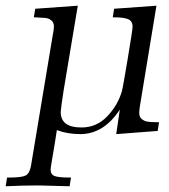

<svg xmlns="http://www.w3.org/2000/svg" viewBox="-20 -461 595 676"><path d="M0 194.8 4.9 164.1H12.2Q56.2 164.1 70.1 157Q84 149.9 88.9 124L165 -333Q169.9 -357.9 169.9 -367.2Q169.9 -382.3 160.4 -389.6Q150.9 -397 138.9 -397.9Q127 -398.9 105 -399.9Q101.1 -399.9 99.1 -399.9L104 -430.2L253.9 -440.9L204.1 -143.1Q194.3 -80.1 193.8 -66.9Q193.8 -11.7 267.1 -12.2Q320.3 -12.2 357.7 -51.5Q395 -90.8 409.2 -140.1Q413.1 -154.3 429.9 -255.6Q446.8 -356.9 446.8 -366.2Q446.8 -387.2 430.9 -393.6Q415 -399.9 384.8 -399.9H377L381.8 -430.2L530.8 -440.9L472.2 -85Q470.2 -70.8 470.2 -64Q470.2 -48.8 479.5 -41.5Q488.8 -34.2 500.5 -32.5Q512.2 -30.8 530.8 -30.8H540L535.2 0L389.2 11.2L401.9 -75.2Q345.7 10.7 263.2 11.2Q217.3 11.2 180.2 -2.9Q177.2 19 171.6 52Q166 85 162.1 107.9Q158.2 130.9 158.2 136.2Q158.2 153.3 172.1 158.7Q186 164.1 224.1 164.1H230L225.1 194.8Q126 191.9 116.2 191.9Q58.1 191.9 0 194.8Z"/></svg>

Font: CMU Serif Extra
Style: RomanSlanted
Weight: 500
Italic angle: -9.46001°
Version: Version 0.7.0